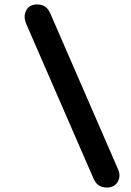

<svg xmlns="http://www.w3.org/2000/svg" viewBox="-20 -791 591 868"><path d="M208 -729 514 -25Q525 0 516.5 22Q508 44 489 52Q467 61 442 54Q417 47 404 19L99 -682Q86 -712 95 -736Q104 -760 124 -767Q146 -775 170.5 -767.5Q195 -760 208 -729Z"/></svg>

Font: Edu QLD Beginner
Style: Bold
Weight: 700
Designer: Tina and Corey Anderson
Foundry: Google for Education
Version: Version 1.003